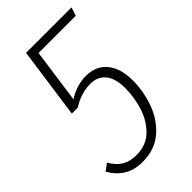

<svg xmlns="http://www.w3.org/2000/svg" viewBox="-214 -754 836 836"><g transform="rotate(-45 203.5 -336.5)"><path d="M0 -73 32 -97Q53 -61 80 -45Q107 -29 147 -29Q206 -29 244.5 -66Q283 -103 300.5 -158Q318 -213 318 -270Q318 -330 293 -360.5Q268 -391 223 -391Q167 -391 111 -356H75L121 -684H401L388 -645H159L124 -395Q178 -429 233 -429Q296 -429 330.5 -387Q365 -345 365 -270Q365 -204 342 -139.5Q319 -75 269.5 -32Q220 11 144 11Q94 11 59 -10.5Q24 -32 0 -73Z"/></g></svg>

Font: Fira Sans Extra Condensed ExtraLight
Style: Italic
Weight: 275
Width: 3
Italic angle: -8°
Designer: Carrois Corporate & Edenspiekermann AG
Foundry: Carrois Corporate GbR & Edenspiekermann AG
Version: Version 4.203